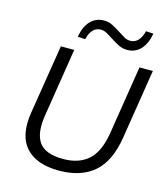

<svg xmlns="http://www.w3.org/2000/svg" viewBox="-133 -1025 995 1137"><g transform="rotate(15 365.0 -456.5)"><path d="M334 9Q196 9 130.5 -64Q65 -137 88 -281L156 -705H238L171 -282Q154 -173 193 -118.5Q232 -64 341 -64Q437 -64 494.5 -115Q552 -166 571 -283L638 -705H720L652 -277Q628 -128 548.5 -59.5Q469 9 334 9ZM284 -783 238 -786Q249 -850 282 -884.5Q315 -919 365 -919Q394 -919 419.5 -905.5Q445 -892 468 -877Q488 -864 506 -853.5Q524 -843 543 -843Q600 -843 620 -922L666 -919Q654 -855 621.5 -820.5Q589 -786 540 -786Q510 -786 484.5 -799.5Q459 -813 436 -828Q416 -841 397.5 -851.5Q379 -862 361 -862Q303 -862 284 -783Z"/></g></svg>

Font: Mulish
Style: Italic
Weight: 400
Italic angle: -9°
Designer: Vernon Adams
Foundry: Vernon Adams
Version: Version 3.603; ttfautohint (v1.8.3)